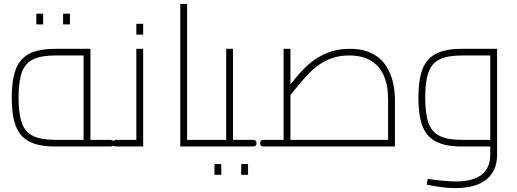

<svg xmlns="http://www.w3.org/2000/svg" viewBox="-20 -750 2645 983"><path d="M263 0Q176 0 127.5 -26.5Q79 -53 59.5 -108.5Q40 -164 40 -250Q40 -336 59.5 -391.5Q79 -447 127.5 -473.5Q176 -500 263 -500H443V-20H408V-480L423 -466H263Q191 -466 150 -446.5Q109 -427 92 -380Q75 -333 75 -250Q75 -167 92 -120Q109 -73 150 -53.5Q191 -34 263 -34H543V0ZM543 0V-34Q550 -34 554 -32.5Q558 -31 560 -28.5Q562 -26 562.5 -23Q563 -20 563 -17Q563 -13 562.5 -10Q562 -7 560 -4.5Q558 -2 554 -1Q550 0 543 0ZM166 -625V-680H201V-625ZM303 -625V-680H338V-625Z M578 0V-34H693L678 -20V-500H713V0ZM578 0Q571 0 567 -1Q563 -2 561 -4.5Q559 -7 558.5 -10Q558 -13 558 -17Q558 -22 559.5 -25.5Q561 -29 565 -31.5Q569 -34 578 -34ZM678 -573V-628H713V-573Z M938 0V-34H1038V0ZM903 0V-730H938V0ZM1038 0V-34Q1045 -34 1049 -32.5Q1053 -31 1055 -28.5Q1057 -26 1057.5 -23Q1058 -20 1058 -17Q1058 -13 1057.5 -10Q1057 -7 1055 -5Q1053 -3 1049 -1.5Q1045 0 1038 0Z M1173 0V-34H1273V0ZM1273 0V-34Q1280 -34 1284 -32.5Q1288 -31 1290 -28.5Q1292 -26 1292.5 -23Q1293 -20 1293 -17Q1293 -13 1292.5 -10Q1292 -7 1290 -5Q1288 -3 1284 -1.5Q1280 0 1273 0ZM1038 0V-34H1153L1138 -20V-500H1173V0ZM1038 0Q1031 0 1027 -1.5Q1023 -3 1021 -5Q1019 -7 1018.5 -10Q1018 -13 1018 -17Q1018 -22 1019.5 -25.5Q1021 -29 1025 -31.5Q1029 -34 1038 -34ZM1078 145V90H1113V145ZM1215 145V90H1250V145Z M1332 0V-34H1992L1967 -10V-241Q1967 -313 1945 -363Q1923 -413 1878.5 -439.5Q1834 -466 1768 -466Q1725 -466 1690 -455.5Q1655 -445 1625 -426Q1595 -407 1569 -381.5Q1543 -356 1518 -326Q1493 -296 1467 -264L1440 -285Q1465 -316 1490.5 -347Q1516 -378 1544 -405.5Q1572 -433 1605.5 -454Q1639 -475 1679 -487.5Q1719 -500 1769 -500Q1840 -500 1885.5 -476Q1931 -452 1956.5 -412.5Q1982 -373 1992 -328Q2002 -283 2002 -241V0ZM1432 -34V-500H1467V-34ZM1332 0Q1325 0 1321 -1Q1317 -2 1315 -4.5Q1313 -7 1312.5 -10Q1312 -13 1312 -17Q1312 -22 1313.5 -25.5Q1315 -29 1319 -31.5Q1323 -34 1332 -34Z M2313 213Q2273 213 2233.5 207.5Q2194 202 2164 195L2170 166Q2220 173 2254.5 176Q2289 179 2314 179Q2403 179 2446.5 144Q2490 109 2490 42V-480L2505 -466H2345Q2273 -466 2232 -446.5Q2191 -427 2174 -380Q2157 -333 2157 -250Q2157 -167 2174 -120Q2191 -73 2232 -53.5Q2273 -34 2345 -34H2490V0H2345Q2258 0 2209.5 -26.5Q2161 -53 2141.5 -108.5Q2122 -164 2122 -250Q2122 -336 2141.5 -391.5Q2161 -447 2209.5 -473.5Q2258 -500 2345 -500H2525V42Q2525 98 2500 136Q2475 174 2428 193.5Q2381 213 2313 213Z"/></svg>

Font: Cairo Play ExtraLight
Style: Regular
Weight: 250
Version: Version 3.119